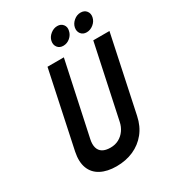

<svg xmlns="http://www.w3.org/2000/svg" viewBox="-209 -999 1027 1130"><g transform="rotate(-30 304.5 -434.0)"><path d="M357 -879Q332 -879 310.5 -861.5Q289 -844 284 -820Q279 -795 292.5 -777.5Q306 -760 331 -760Q357 -760 377.5 -777.5Q398 -795 403 -820Q409 -844 395.5 -861.5Q382 -879 357 -879ZM515 -879Q490 -879 469 -861.5Q448 -844 443 -820Q438 -795 451.5 -777.5Q465 -760 490 -760Q515 -760 536.5 -777.5Q558 -795 563 -820Q568 -844 554.5 -861.5Q541 -879 515 -879ZM500 -186 609 -700H499L394 -207Q388 -177 371 -153Q354 -129 329 -115.5Q304 -102 272 -102Q239 -102 219 -114Q199 -126 192.5 -149.5Q186 -173 193 -205L299 -700H188L79 -186Q66 -122 83 -78Q100 -34 143 -11.5Q186 11 248 11Q312 11 364 -12Q416 -35 451.5 -79Q487 -123 500 -186Z"/></g></svg>

Font: Advent Pro
Style: Bold Italic
Weight: 700
Italic angle: -12°
Designer: VivaRado, Andreas Kalpakidis
Foundry: VivaRado, Andreas Kalpakidis
Version: Version 3.000